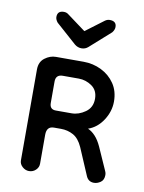

<svg xmlns="http://www.w3.org/2000/svg" viewBox="-70 -611 505 672"><g transform="rotate(10 182.5 -274.5)"><path d="M79 10Q66 10 55.5 0.5Q45 -9 45 -22V-345Q45 -372 63.5 -386Q82 -400 103 -400H201Q235 -400 264.5 -385.5Q294 -371 312 -344.5Q330 -318 330 -281Q330 -246 309.5 -214.5Q289 -183 257 -172Q271 -166 283.5 -152.5Q296 -139 306 -117L342 -36Q345 -30 345 -23Q345 -5 333.5 3Q322 11 310 11Q290 11 282 -8L241 -104Q228 -133 208 -144Q188 -155 164 -155H139Q113 -155 113 -125V-22Q113 -9 103 0.5Q93 10 79 10ZM135 -215H191Q216 -215 239.5 -231.5Q263 -248 263 -279Q263 -309 241.5 -324Q220 -339 195 -339H138Q113 -339 113 -314V-238Q113 -215 135 -215ZM103 -560Q113 -560 120 -554L185 -506L249 -554Q257 -560 266 -560Q290 -560 290 -539Q290 -529 282 -519L209 -454Q199 -445 185.5 -445Q172 -445 161 -454L88 -519Q80 -529 80 -538Q80 -560 103 -560Z"/></g></svg>

Font: Dongle
Style: Regular
Weight: 400
Designer: Yanghee Ryu
Foundry: Yanghee Ryu
Version: Version 2.000